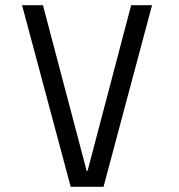

<svg xmlns="http://www.w3.org/2000/svg" viewBox="-20 -720 690 740"><path d="M252.5 0 65 -700H145.5L314 -61.5H317.5L485.5 -700H566L379 0Z"/></svg>

Font: Trispace Light
Style: Regular
Weight: 300
Designer: Tyler Finck
Foundry: Etcetera Type Company
Version: Version 1.210; ttfautohint (v1.8.3)